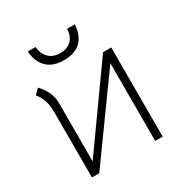

<svg xmlns="http://www.w3.org/2000/svg" viewBox="-161 -810 890 933"><g transform="rotate(-30 284.5 -343.0)"><path d="M439 -500H485V0H443V-436L129 0H88V-363Q88 -407 79 -432.5Q70 -458 51 -482L79 -509Q102 -486 116 -456.5Q130 -427 130 -396V-66ZM124 -686H167Q171 -647 194 -623.5Q217 -600 258 -600Q298 -600 320.5 -623Q343 -646 345 -686H388Q384 -624 350.5 -592.5Q317 -561 257 -561Q195 -561 161.5 -594Q128 -627 124 -686Z"/></g></svg>

Font: Bellota Text Light
Style: Regular
Weight: 300
Designer: Kemie Guaida
Foundry: Kemie Guaida
Version: Version 4.001